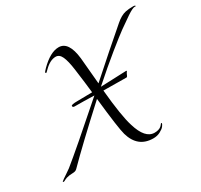

<svg xmlns="http://www.w3.org/2000/svg" viewBox="-227 -1139 1549 1480"><g transform="rotate(-30 547.5 -399.0)"><path d="M815 -468Q820 -468 820 -464Q820 -463 819 -462Q818 -461 816 -458Q814 -455 811 -450Q809 -446 806.5 -440.5Q804 -435 803 -432.5Q802 -430 800 -427Q798 -424 796 -423Q794 -422 791 -422Q706 -422 588 -424Q610 -186 641 -89Q684 55 768 55Q806 55 827 38Q831 35 836 29Q841 23 844 19Q847 15 848 15Q852 15 852 20Q852 28 840 43.5Q828 59 800.5 73.5Q773 88 739 88Q601 88 560 -55Q543 -114 513 -393Q242 -145 103 -4Q90 9 65 9Q35 9 8 17Q-2 20 -9 24Q-16 28 -20 30Q-24 32 -27 32Q-35 32 -34 28V27L-33 26Q-31 23 -15 12Q1 1 23.5 -14Q46 -29 58 -38Q173 -130 509 -426Q416 -429 335 -429Q318 -429 318 -442Q318 -454 375 -454Q420 -454 506 -456Q497 -542 479 -674Q468 -755 450 -794.5Q432 -834 399 -834Q349 -834 297 -782Q277 -762 275 -762Q269 -762 269 -768Q269 -774 291 -796Q381 -886 455 -886Q544 -886 562 -726Q566 -689 583 -491Q782 -669 953 -816Q1000 -857 1043 -866Q1069 -872 1114 -872Q1120 -872 1125 -870Q1130 -868 1129 -865Q1129 -862 1126 -862H1124Q1122 -863 1120 -863Q1101 -863 1050 -829Q990 -788 949 -758.5Q908 -729 809 -649Q710 -569 586 -459Q635 -461 690 -463Q745 -465 776 -466.5Q807 -468 815 -468Z"/></g></svg>

Font: Miama Nueva
Style: Medium
Weight: 400
Italic angle: -28°
Version: Version 1.0